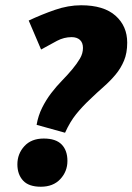

<svg xmlns="http://www.w3.org/2000/svg" viewBox="-20 -696 503 729"><path d="M288 -676Q374 -676 418.5 -636.5Q463 -597 463 -534Q463 -495 451 -466Q439 -437 419 -413Q399 -389 374 -367Q349 -345 323 -320Q293 -292 269.5 -263Q246 -234 227 -192L119 -222Q125 -257 140 -287Q155 -317 174.5 -342.5Q194 -368 215.5 -390Q237 -412 254.5 -433Q272 -454 283.5 -473.5Q295 -493 295 -514Q295 -534 283.5 -544.5Q272 -555 252 -555Q223 -555 196.5 -541Q170 -527 136 -508L89 -618Q138 -641 188.5 -658.5Q239 -676 288 -676ZM146 -170Q192 -170 214 -147.5Q236 -125 236 -85Q236 -45 209 -16Q182 13 135 13Q89 13 67.5 -10.5Q46 -34 46 -72Q46 -112 72.5 -141Q99 -170 146 -170Z"/></svg>

Font: Amaranth
Style: Bold Italic
Weight: 700
Italic angle: -12°
Designer: Gesine Todt
Foundry: Gesine Todt
Version: Version 1.001